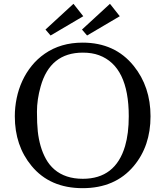

<svg xmlns="http://www.w3.org/2000/svg" viewBox="-20 -982 872 1012"><path d="M58.1 -369.1Q58.1 -417 67.9 -464.4Q77.6 -511.7 97.4 -554.9Q117.2 -598.1 147 -635Q176.8 -671.9 216.3 -699.2Q300.3 -757.3 415.5 -757.3Q585.9 -757.3 684.6 -634.8Q773.4 -524.9 773.4 -369.1Q773.4 -211.9 684.6 -106.4Q586.9 9.8 415.5 9.8Q243.2 9.8 146.5 -107.4Q58.1 -213.9 58.1 -369.1ZM266.6 -88.9Q324.2 -39.6 416.5 -39.6Q588.4 -39.6 639.2 -211.9Q658.7 -278.3 658.7 -369.1Q658.7 -632.8 502 -690.9Q465.3 -704.6 416.5 -704.6Q244.1 -704.6 194.3 -526.4Q174.8 -457.5 174.8 -393.3Q174.8 -329.1 179.2 -289.1Q183.6 -249 194.1 -212.4Q204.6 -175.8 222.2 -144Q239.7 -112.3 266.6 -88.9ZM412.1 -826.2 559.6 -961.9 611.3 -896.5 439 -794.9ZM219.7 -826.2 367.2 -961.9 418.9 -896.5 246.6 -794.9Z"/></svg>

Font: Metamorphous
Style: Regular
Weight: 400
Designer: James Grieshaber
Foundry: James Grieshaber
Version: Version 1.001